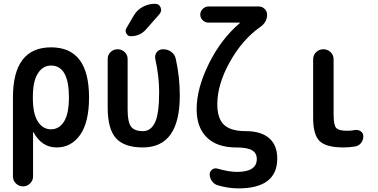

<svg xmlns="http://www.w3.org/2000/svg" viewBox="-20 -785 2040 1035"><path d="M157.2 -264.6V-254.9Q157.2 -171.9 184.1 -129.9Q210.9 -87.9 254.9 -87.9Q298.8 -87.9 325.2 -129.9Q351.6 -171.9 351.6 -259.8Q351.6 -431.6 254.9 -431.6Q210.9 -431.6 184.1 -389.2Q157.2 -346.7 157.2 -264.6ZM49.8 166V-259.8Q49.8 -529.3 254.9 -529.8Q460 -530.3 460 -259.8Q460 -126 412.1 -58.1Q364.3 9.8 285.2 9.8Q205.1 9.8 161.1 -71.3Q161.1 -72.3 159.2 -72.3H158.2V166Q158.2 188.5 142.1 204.1Q126 219.7 104 219.7Q82 219.7 65.9 204.1Q49.8 188.5 49.8 166Z M750 9.8Q650.4 9.8 605.5 -39.6Q560.5 -88.9 560.5 -205.1V-466.8Q560.5 -489.3 576.2 -504.4Q591.8 -519.5 613.8 -519.5Q635.7 -519.5 651.9 -504.4Q668 -489.3 668 -466.8V-194.3Q668 -127.9 686 -103Q704.1 -78.1 750 -78.1Q793.9 -78.1 815.9 -125.5Q837.9 -172.9 837.9 -289.1Q837.9 -373 817.4 -465.8Q812.5 -487.3 824.7 -503.4Q836.9 -519.5 858.4 -519.5Q883.8 -519.5 903.3 -505.4Q922.9 -491.2 927.7 -466.8Q949.2 -372.1 949.2 -269.5Q949.2 9.8 750 9.8ZM701.2 -701.2Q718.8 -731.4 749.5 -748Q780.3 -764.6 815.4 -764.6Q837.9 -764.6 845.7 -745.1Q853.5 -725.6 839.8 -709L767.6 -627Q735.4 -589.8 684.6 -589.8Q668.9 -589.8 661.1 -604.5Q653.3 -619.1 661.1 -632.8Z M1252 9.8Q1150.4 9.8 1095.2 -43.9Q1040 -97.7 1040 -196.3Q1040 -308.6 1106 -441.9Q1171.9 -575.2 1272.5 -660.2Q1273.4 -661.1 1273.4 -662.1Q1273.4 -663.1 1272.5 -663.1H1103.5Q1085.9 -663.1 1072.8 -675.8Q1059.6 -688.5 1059.6 -706.1Q1059.6 -723.6 1072.8 -736.8Q1085.9 -750 1103.5 -750H1376Q1393.6 -750 1406.7 -736.8Q1419.9 -723.6 1419.9 -706.1Q1419.9 -665 1382.8 -639.6Q1286.1 -571.3 1218.8 -450.7Q1151.4 -330.1 1151.4 -222.7Q1151.4 -146.5 1187.5 -112.3Q1223.6 -78.1 1304.7 -78.1Q1387.7 -78.1 1431.2 -40Q1474.6 -2 1474.6 69.3Q1474.6 230.5 1264.6 230.5Q1210.9 230.5 1154.3 213.9Q1135.7 209 1123 191.9Q1110.4 174.8 1110.4 155.3Q1110.4 139.6 1123 129.4Q1135.7 119.1 1152.3 124Q1213.9 141.6 1257.8 141.6Q1364.3 141.6 1364.3 72.3Q1364.3 40 1338.4 24.9Q1312.5 9.8 1252 9.8Z M1832 9.8Q1738.3 9.8 1703.1 -24.4Q1668 -58.6 1668 -150.4V-464.8Q1668 -488.3 1684.1 -503.9Q1700.2 -519.5 1723.1 -519.5Q1746.1 -519.5 1762.2 -503.9Q1778.3 -488.3 1778.3 -464.8V-169.9Q1778.3 -112.3 1791.5 -96.2Q1804.7 -80.1 1851.6 -80.1Q1874 -80.1 1892.6 -84Q1909.2 -86.9 1923.8 -77.6Q1938.5 -68.4 1938.5 -50.8Q1938.5 -29.3 1925.8 -13.7Q1913.1 2 1892.6 4.9Q1861.3 9.8 1832 9.8Z"/></svg>

Font: Rounded-X Mgen+ 2m medium
Style: Regular
Weight: 500
Designer: [Source Han Sans]
Ryoko NISHIZUKA  (kana & ideographs); Paul D. Hunt (Latin, Greek & Cyrillic); Wenlong ZHANG  (bopomofo
Version: Version 1.059.20150602